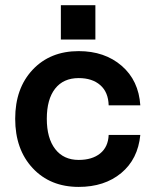

<svg xmlns="http://www.w3.org/2000/svg" viewBox="-20 -714 605 747"><path d="M216.8 -693.8H351.1V-560.1H216.8ZM39.1 -252Q39.1 -370.6 107.2 -442.9Q175.3 -515.1 286.1 -515.1Q387.2 -515.1 453.4 -458Q519.5 -400.9 525.9 -304.2H402.8Q401.4 -355.5 370.1 -382.8Q338.9 -410.2 286.1 -410.2Q226.6 -410.2 194.3 -368.9Q162.1 -327.6 162.1 -252Q162.1 -176.3 194.8 -134Q227.5 -91.8 286.1 -91.8Q338.4 -91.8 369.6 -116.9Q400.9 -142.1 402.8 -189H525.9Q516.6 -94.7 451.7 -40.8Q386.7 13.2 286.1 13.2Q175.3 13.2 107.2 -59.8Q39.1 -132.8 39.1 -252Z"/></svg>

Font: Overused Grotesk SemiBold
Style: Regular
Weight: 600
Version: Version 0.002